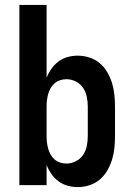

<svg xmlns="http://www.w3.org/2000/svg" viewBox="-20 -755 540 783"><path d="M297 8Q276 8 256 2.5Q236 -3 219 -15.5Q202 -28 190 -45Q178 -62 170 -82V0H59V-735H170V-438Q178 -458 190 -475Q202 -492 219 -504.5Q236 -517 256 -522.5Q276 -528 297 -528Q321 -528 344.5 -520.5Q368 -513 386.5 -497.5Q405 -482 417.5 -460.5Q430 -439 437 -416Q444 -393 446.5 -368.5Q449 -344 449 -320V-200Q449 -176 446.5 -151.5Q444 -127 437 -104Q430 -81 417.5 -59.5Q405 -38 386.5 -22.5Q368 -7 344.5 0.5Q321 8 297 8ZM251 -88Q271 -88 289.5 -97.5Q308 -107 319 -123.5Q330 -140 334 -160Q338 -180 338 -200V-320Q338 -340 334 -360Q330 -380 319 -396.5Q308 -413 289.5 -422.5Q271 -432 251 -432Q238 -432 225.5 -428Q213 -424 203 -415.5Q193 -407 186.5 -395.5Q180 -384 176.5 -371.5Q173 -359 171.5 -346Q170 -333 170 -320V-200Q170 -187 171.5 -174Q173 -161 176.5 -148.5Q180 -136 186.5 -124.5Q193 -113 203 -104.5Q213 -96 225.5 -92Q238 -88 251 -88Z"/></svg>

Font: Iosevka Web
Style: Bold
Weight: 700
Monospace: yes
Designer: Belleve Invis
Foundry: Belleve Invis
Version: Version 28.0.3; ttfautohint (v1.8.3)